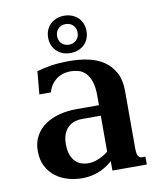

<svg xmlns="http://www.w3.org/2000/svg" viewBox="-84 -804 726 881"><g transform="rotate(-10 279.0 -363.5)"><path d="M361.3 -257.3H273.9Q253.9 -257.3 236.8 -251.2Q219.7 -245.1 207.3 -232.7Q194.8 -220.2 187.7 -201.2Q180.7 -182.1 180.7 -156.2Q180.7 -127.9 187.7 -108.2Q194.8 -88.4 206.5 -75.9Q218.3 -63.5 234.1 -57.9Q250 -52.2 267.6 -52.2Q290.5 -52.2 314.9 -62.3Q339.4 -72.3 361.3 -89.4ZM490.7 -85Q490.7 -69.8 492.2 -60.5Q493.7 -51.3 497.1 -45.9Q500.5 -40.5 505.1 -38.6Q509.8 -36.6 516.6 -36.6H530.3V0H370.1V-43.9Q339.4 -16.1 303 -2.7Q266.6 10.7 230 10.7Q195.8 10.7 163.3 1.7Q130.9 -7.3 105.2 -26.6Q79.6 -45.9 64 -75.9Q48.3 -106 48.3 -147.9Q48.3 -188 65.2 -217.8Q82 -247.6 110.4 -267.1Q138.7 -286.6 176 -296.4Q213.4 -306.2 253.9 -306.2H361.3V-352.1Q361.3 -392.1 352.3 -417.5Q343.3 -442.9 328.9 -457.3Q314.5 -471.7 296.1 -476.8Q277.8 -481.9 259.8 -481.9Q248.5 -481.9 233.2 -479Q217.8 -476.1 202.6 -467.3Q187.5 -458.5 174.6 -442.9Q161.6 -427.2 154.3 -402.3H100.6L110.4 -508.8Q125.5 -513.2 141.6 -516.8Q157.7 -520.5 176 -523.4Q194.3 -526.4 216.1 -527.8Q237.8 -529.3 264.6 -529.3Q307.6 -529.3 348.4 -521Q389.2 -512.7 420.7 -491.9Q452.1 -471.2 471.4 -436.5Q490.7 -401.9 490.7 -349.1ZM185.5 -651.4Q185.5 -670.9 192.1 -686.8Q198.7 -702.6 210.7 -714.1Q222.7 -725.6 239 -731.9Q255.4 -738.3 274.9 -738.3Q294.4 -738.3 310.8 -731.9Q327.1 -725.6 339.1 -714.1Q351.1 -702.6 357.7 -686.8Q364.3 -670.9 364.3 -651.4Q364.3 -631.8 357.7 -616Q351.1 -600.1 339.1 -588.6Q327.1 -577.1 310.8 -570.8Q294.4 -564.5 274.9 -564.5Q255.4 -564.5 239 -570.8Q222.7 -577.1 210.7 -588.6Q198.7 -600.1 192.1 -616Q185.5 -631.8 185.5 -651.4ZM227.1 -651.4Q227.1 -630.4 240.5 -616.9Q253.9 -603.5 274.9 -603.5Q295.9 -603.5 309.3 -616.9Q322.8 -630.4 322.8 -651.4Q322.8 -672.4 309.3 -685.8Q295.9 -699.2 274.9 -699.2Q253.9 -699.2 240.5 -685.8Q227.1 -672.4 227.1 -651.4Z"/></g></svg>

Font: Arian AMU Serif
Style: Bold
Weight: 700
Designer: Ruben Hakobyan (Tarumian)
Foundry: Ruben Hakobyan (Tarumian)
Version: Version 1.002